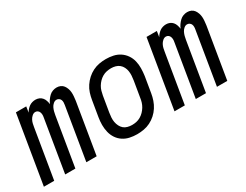

<svg xmlns="http://www.w3.org/2000/svg" viewBox="-68 -896 1629 1273"><g transform="rotate(-30 746.0 -260.0)"><path d="M-8 0 78 -520H157L150 -476Q156 -487 165 -497Q174 -507 184 -514Q194 -521 206.5 -524.5Q219 -528 231 -528Q246 -528 259 -522.5Q272 -517 281 -506.5Q290 -496 294.5 -482Q299 -468 301 -454Q306 -468 315.5 -481.5Q325 -495 336.5 -506Q348 -517 363 -522.5Q378 -528 393 -528Q409 -528 422.5 -522Q436 -516 444.5 -504.5Q453 -493 458 -478.5Q463 -464 464 -449Q465 -434 463.5 -418.5Q462 -403 460 -387L396 0H317L383 -400Q385 -410 385 -420Q385 -430 381.5 -438.5Q378 -447 370 -452.5Q362 -458 352 -458Q339 -458 327.5 -448Q316 -438 310 -425.5Q304 -413 300.5 -400Q297 -387 295 -374L233 0H155L221 -400Q223 -410 222.5 -420Q222 -430 218.5 -438.5Q215 -447 207.5 -452.5Q200 -458 190 -458Q177 -458 165.5 -448Q154 -438 147.5 -425.5Q141 -413 138 -400Q135 -387 133 -374L71 0Z M703 8Q674 8 646.5 2Q619 -4 596.5 -19Q574 -34 559 -56.5Q544 -79 537.5 -106Q531 -133 531 -161.5Q531 -190 536 -219L556 -339Q560 -364 568 -389Q576 -414 591 -436.5Q606 -459 626 -477Q646 -495 670 -507Q694 -519 719.5 -523.5Q745 -528 770 -528Q799 -528 826.5 -522Q854 -516 876.5 -501Q899 -486 914.5 -463.5Q930 -441 936.5 -414Q943 -387 942.5 -358.5Q942 -330 938 -301L918 -181Q914 -156 905.5 -131Q897 -106 882.5 -83.5Q868 -61 848 -43Q828 -25 804 -13Q780 -1 754 3.5Q728 8 703 8ZM704 -62Q721 -62 737.5 -65.5Q754 -69 769.5 -78Q785 -87 797.5 -100Q810 -113 819 -128Q828 -143 833 -159.5Q838 -176 840 -192L860 -312Q863 -330 864 -347.5Q865 -365 862.5 -381.5Q860 -398 852.5 -413Q845 -428 832.5 -438.5Q820 -449 803.5 -453.5Q787 -458 770 -458Q753 -458 736 -454.5Q719 -451 703.5 -442Q688 -433 675.5 -420Q663 -407 654 -392Q645 -377 640.5 -360.5Q636 -344 633 -328L613 -208Q610 -190 609 -172.5Q608 -155 611 -138.5Q614 -122 621.5 -107Q629 -92 641 -81.5Q653 -71 670 -66.5Q687 -62 704 -62Z M992 0 1078 -520H1157L1150 -476Q1156 -487 1165 -497Q1174 -507 1184 -514Q1194 -521 1206.5 -524.5Q1219 -528 1231 -528Q1246 -528 1259 -522.5Q1272 -517 1281 -506.5Q1290 -496 1294.5 -482Q1299 -468 1301 -454Q1306 -468 1315.5 -481.5Q1325 -495 1336.5 -506Q1348 -517 1363 -522.5Q1378 -528 1393 -528Q1409 -528 1422.5 -522Q1436 -516 1444.5 -504.5Q1453 -493 1458 -478.5Q1463 -464 1464 -449Q1465 -434 1463.5 -418.5Q1462 -403 1460 -387L1396 0H1317L1383 -400Q1385 -410 1385 -420Q1385 -430 1381.5 -438.5Q1378 -447 1370 -452.5Q1362 -458 1352 -458Q1339 -458 1327.5 -448Q1316 -438 1310 -425.5Q1304 -413 1300.5 -400Q1297 -387 1295 -374L1233 0H1155L1221 -400Q1223 -410 1222.5 -420Q1222 -430 1218.5 -438.5Q1215 -447 1207.5 -452.5Q1200 -458 1190 -458Q1177 -458 1165.5 -448Q1154 -438 1147.5 -425.5Q1141 -413 1138 -400Q1135 -387 1133 -374L1071 0Z"/></g></svg>

Font: Iosevka Curly
Style: Italic
Weight: 400
Italic angle: -9°
Monospace: yes
Designer: Belleve Invis
Foundry: Belleve Invis
Version: Version 22.1.2; ttfautohint (v1.8.4)